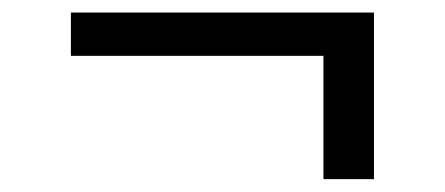

<svg xmlns="http://www.w3.org/2000/svg" viewBox="-20 -335 709 306"><path d="M576 -315V-49.5H495.5V-246H93V-315Z"/></svg>

Font: Merriweather 60pt
Style: Bold
Weight: 700
Version: Version 2.100